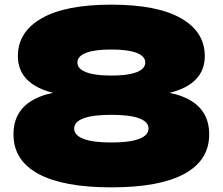

<svg xmlns="http://www.w3.org/2000/svg" viewBox="-20 -788 958 826"><path d="M459 -768Q656 -768 758.5 -709.5Q861 -651 861 -547Q861 -456 774.5 -412Q688 -368 534 -375V-394Q697 -409 788.5 -362Q880 -315 880 -210Q880 -98 773 -40Q666 18 459 18Q252 18 145 -40Q38 -98 38 -210Q38 -315 129.5 -362Q221 -409 384 -394V-375Q230 -368 143.5 -412Q57 -456 57 -547Q57 -651 159.5 -709.5Q262 -768 459 -768ZM459 -175Q538 -175 578.5 -190.5Q619 -206 619 -235Q619 -264 578.5 -279Q538 -294 459 -294Q380 -294 339.5 -279Q299 -264 299 -235Q299 -206 339.5 -190.5Q380 -175 459 -175ZM459 -463Q507 -463 539.5 -469.5Q572 -476 588.5 -488.5Q605 -501 605 -519Q605 -546 568 -560.5Q531 -575 459 -575Q387 -575 350 -560.5Q313 -546 313 -519Q313 -501 329.5 -488.5Q346 -476 378.5 -469.5Q411 -463 459 -463Z"/></svg>

Font: Unbounded Black
Style: Regular
Weight: 900
Designer: Luke Prowse, Jean-Baptiste Morizot, Fátima Lázaro, Florian Runge
Foundry: NaN
Version: Version 1.701;gftools[0.9.28.dev5+ged2979d]